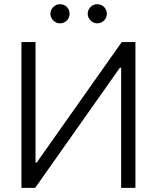

<svg xmlns="http://www.w3.org/2000/svg" viewBox="-20 -911 761 931"><path d="M152.3 -707V-123H158.2L570.3 -707H636.7V0H567.4V-583H561.5L150.4 0H84V-707ZM224.6 -843.8Q224.6 -863.3 238.3 -877Q252 -890.6 270.5 -890.6Q291 -890.6 304.2 -877.2Q317.4 -863.8 317.4 -843.8Q317.4 -825.2 304 -811.5Q290.5 -797.9 270.5 -797.9Q252.4 -797.9 238.5 -811.8Q224.6 -825.7 224.6 -843.8ZM405.3 -843.8Q405.3 -863.3 418.9 -877Q432.6 -890.6 451.2 -890.6Q471.2 -890.6 484.6 -877.2Q498 -863.8 498 -843.8Q498 -825.2 484.4 -811.5Q470.7 -797.9 451.2 -797.9Q433.1 -797.9 419.2 -811.8Q405.3 -825.7 405.3 -843.8Z"/></svg>

Font: Pretendard GOV Light
Style: Regular
Weight: 300
Designer: Base glyphs from Inter by Rasmus Andersson; Hangeul glyphs from Noto Sans CJK(Source Han Sans) by Jang Soo-young and Kan
Foundry: Kil Hyung-jin
Version: Version 1.309